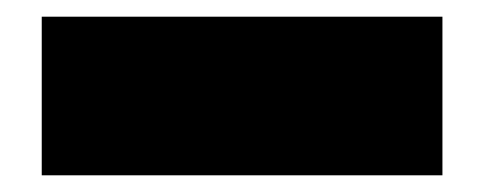

<svg xmlns="http://www.w3.org/2000/svg" viewBox="-20 -20 580 230"><path d="M510 0V190H30V0Z"/></svg>

Font: Imperial One
Style: Regular
Weight: 400
Designer: Jovanny Lemonad
Foundry: Jovanny Lemonad
Version: Version 1.000